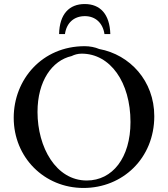

<svg xmlns="http://www.w3.org/2000/svg" viewBox="-20 -918 833 952"><path d="M498 -749C490 -804 453 -838 401 -838C347 -838 310 -805 302 -749H273C275 -849 324 -898 400 -898C476 -898 524 -849 527 -749ZM400 -689C189 -689 48 -524 48 -334C48 -138 199 14 394 14C588 14 745 -133 745 -342C745 -517 624 -647 472 -675C451 -684 425 -689 400 -689ZM385 -652C527 -652 627 -510 627 -313C627 -136 538 -23 410 -23C258 -23 166 -187 166 -363C166 -516 238 -618 335 -640C349 -647 366 -652 385 -652Z"/></svg>

Font: Sibila
Style: Regular
Weight: 400
Designer: Stefan Peev
Foundry: Context Ltd
Version: Version 1.000